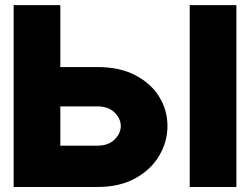

<svg xmlns="http://www.w3.org/2000/svg" viewBox="-20 -743 994 763"><path d="M919.4 -722.7V0H733.9V-722.7ZM34.2 -722.7H219.7V-476.6H366.7Q456.1 -476.6 518.3 -443.8Q580.6 -411.1 613 -357.9Q645.5 -304.7 645.5 -242.2Q645.5 -180.2 613 -124.8Q580.6 -69.3 518.3 -34.7Q456.1 0 366.7 0H34.2ZM219.7 -164.1H366.7Q410.6 -164.1 435.3 -188.5Q460 -212.9 460 -242.2Q460 -271.5 435.3 -295.9Q410.6 -320.3 366.7 -320.3H219.7Z"/></svg>

Font: Giphurs Black
Style: Regular
Weight: 900
Version: Version 0.920; ttfautohint (v1.8.4.7-5d5b)